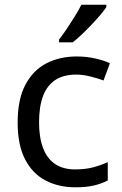

<svg xmlns="http://www.w3.org/2000/svg" viewBox="-20 -786 520 816"><path d="M300 10Q229 10 173.5 -19Q118 -48 86.5 -109Q55 -170 55 -265Q55 -364 88 -426Q121 -488 177.5 -517Q234 -546 306 -546Q347 -546 385 -537.5Q423 -529 447 -517L420 -444Q396 -453 364 -461Q332 -469 304 -469Q250 -469 215 -446Q180 -423 163 -378Q146 -333 146 -266Q146 -202 163 -157Q180 -112 214 -89Q248 -66 299 -66Q343 -66 376.5 -75Q410 -84 438 -97V-19Q411 -5 378.5 2.5Q346 10 300 10ZM432 -756Q423 -742 406 -722Q389 -702 368.5 -680.5Q348 -659 327.5 -639.5Q307 -620 289 -606H231V-618Q246 -637 263.5 -663Q281 -689 298 -716.5Q315 -744 326 -766H432Z"/></svg>

Font: Noto Sans Armenian
Style: Regular
Weight: 400
Designer: Monotype Design Team
Foundry: Monotype Imaging Inc.
Version: Version 2.007